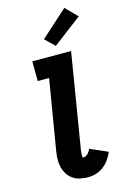

<svg xmlns="http://www.w3.org/2000/svg" viewBox="-146 -1056 742 1129"><g transform="rotate(-15 225.0 -491.0)"><path d="M246 8Q221 8 197 3Q173 -2 153.5 -15Q134 -28 121.5 -47.5Q109 -67 103 -90Q97 -113 97.5 -138Q98 -163 102 -188L173 -615H104L103 -735H339L246 -169Q245 -165 244.5 -161Q244 -157 244 -153.5Q244 -150 243 -146.5Q242 -143 242 -139Q242 -135 242 -131.5Q242 -128 242 -124Q242 -120 242 -116Q242 -112 246 -112H249Q256 -112 263 -115.5Q270 -119 275.5 -125Q281 -131 285.5 -138Q290 -145 293 -152L400 -105Q390 -82 375 -60.5Q360 -39 339.5 -23Q319 -7 294.5 0.5Q270 8 246 8ZM260 -787 203 -843 366 -990 435 -920Z"/></g></svg>

Font: Iosevka Etoile Heavy
Style: Italic
Weight: 900
Italic angle: -9°
Designer: Belleve Invis
Foundry: Belleve Invis
Version: Version 22.1.2; ttfautohint (v1.8.4)